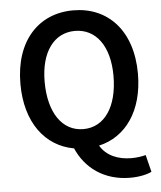

<svg xmlns="http://www.w3.org/2000/svg" viewBox="-57 -715 788 939"><g transform="rotate(-5 337.0 -246.0)"><path d="M49 -330C49 -141 142 -18 283 7C325 104 415 174 545 174C590 174 628 165 650 154L629 70C610 75 587 79 558 79C495 79 436 56 406 4C539 -26 626 -148 626 -330C626 -541 508 -666 337 -666C167 -666 49 -541 49 -330ZM168 -330C168 -476 234 -565 337 -565C440 -565 506 -476 506 -330C506 -177 440 -83 337 -83C234 -83 168 -177 168 -330Z"/></g></svg>

Font: DAIFUKU Sans Semibold
Style: Regular
Weight: 600
Designer: Original font ‘Source Sans 3’ : Paul D. Hunt
Foundry: Daifuku
Version: Version 1.000